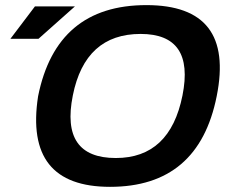

<svg xmlns="http://www.w3.org/2000/svg" viewBox="-20 -723 913 748"><path d="M116.2 -698.2H272L129.9 -571.8H20.5ZM431.2 -107.4Q642.1 -107.4 690.9 -351.1Q738.8 -590.8 527.8 -590.8Q311.5 -590.8 263.7 -351.1Q214.8 -107.4 431.2 -107.4ZM128.4 -348.1Q199.7 -703.1 550.3 -703.1Q895.5 -703.1 824.2 -348.1Q753.9 4.9 408.7 4.9Q73.7 4.9 128.4 -348.1Z"/></svg>

Font: Sansation
Style: Bold Italic
Weight: 700
Designer: Bernd Montag
Version: Version 1.301